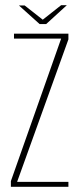

<svg xmlns="http://www.w3.org/2000/svg" viewBox="-20 -721 305 741"><path d="M22 0V-22L216 -572H34V-591H244V-569L46 -19H244V0ZM133 -628 53 -700H75L145 -645L216 -701H238L158 -628Z"/></svg>

Font: Alumni Sans Thin
Style: Regular
Weight: 100
Designer: Robert E. Leuschke
Foundry: Robert E. Leuschke
Version: Version 1.018